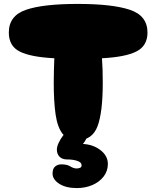

<svg xmlns="http://www.w3.org/2000/svg" viewBox="-20 -717 797 979"><path d="M375 -2Q325 -2 299 -35Q273 -68 263.5 -133.5Q254 -199 254 -296Q254 -331 255 -362Q256 -393 257 -420Q137 -426 81 -454Q25 -482 25 -551Q25 -637 112.5 -667Q200 -697 376 -697Q553 -697 642.5 -667Q732 -637 732 -551Q732 -483 675.5 -454.5Q619 -426 500 -420Q502 -393 503 -362Q504 -331 504 -296Q504 -143 477 -72.5Q450 -2 375 -2ZM372 242Q316 242 282 220Q248 198 248 168Q248 143 261 132Q274 121 293 121Q322 121 338.5 131.5Q355 142 371 142Q379 142 387.5 139Q396 136 396 125Q396 111 374.5 103.5Q353 96 322 96Q297 96 283.5 82Q270 68 270 46Q270 31 279 11.5Q288 -8 302.5 -27Q317 -46 334.5 -58Q352 -70 368 -70Q391 -70 408.5 -62.5Q426 -55 426 -36Q426 -11 403 17Q456 20 493 49Q530 78 530 119Q530 155 508.5 183Q487 211 451 226.5Q415 242 372 242Z"/></svg>

Font: Cherry Bomb One
Style: Regular
Weight: 400
Designer: satsuyako
Foundry: satsuyako
Version: Version 4.100; ttfautohint (v1.8.3)